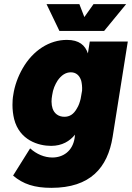

<svg xmlns="http://www.w3.org/2000/svg" viewBox="-20 -720 635 924"><path d="M481 -571 587 -700H430L386 -638L362 -700H204L266 -571ZM412 -520 403 -463C390 -502 361 -528 302 -528C218 -528 139 -478 89 -391C66 -351 50 -306 44 -264C41 -248 40 -231 40 -215C40 -191 43 -168 48 -147C74 -45 165 -18 226 -18C279 -18 316 -41 341 -72L339 -55C329 8 283 38 232 38C194 38 156 22 125 -6L43 125C91 166 146 184 227 184C415 184 498 87 522 -61L595 -520ZM350 -198C334 -169 314 -158 290 -158C261 -158 241 -174 233 -198C230 -207 228 -219 228 -231C228 -241 229 -251 231 -262C235 -291 245 -313 257 -332C275 -358 296 -372 321 -372C346 -372 363 -357 371 -331C374 -318 376 -302 375 -284L368 -244C364 -228 359 -212 350 -198Z"/></svg>

Font: Arthouse Owned Black
Style: Italic
Weight: 900
Italic angle: -10°
Designer: Jeremy Tribby
Foundry: Tribby Type
Version: Version 1.000;PS 001.000;hotconv 1.0.88;makeotf.lib2.5.64775